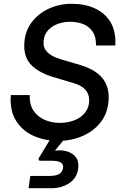

<svg xmlns="http://www.w3.org/2000/svg" viewBox="-20 -732 647 1014"><path d="M288 12Q219 12 159.5 -13.5Q100 -39 65.5 -93Q31 -147 37 -230H137Q135 -180 157 -147.5Q179 -115 216 -99Q253 -83 295 -83Q338 -83 373.5 -97Q409 -111 430 -138Q451 -165 451 -203Q451 -269 369 -293L258 -326Q187 -348 147.5 -386.5Q108 -425 108 -489Q108 -558 142.5 -607.5Q177 -657 234 -684.5Q291 -712 359 -712Q428 -712 481.5 -687.5Q535 -663 564 -614.5Q593 -566 589 -492H487Q488 -537 469 -565Q450 -593 419 -605Q388 -617 350 -617Q316 -617 284.5 -605.5Q253 -594 232.5 -570.5Q212 -547 210 -512Q205 -448 298 -420L409 -387Q483 -364 518.5 -322Q554 -280 554 -219Q554 -146 517.5 -94.5Q481 -43 420 -15.5Q359 12 288 12ZM131 262 140 197H244Q274 197 291.5 187.5Q309 178 313 156Q316 135 300.5 126Q285 117 255 117H193Q183 117 184 108Q184 105 186 101L251 -6H327L270 64Q282 62 293 62Q340 62 369.5 86.5Q399 111 393 158Q386 209 345.5 235.5Q305 262 252 262Z"/></svg>

Font: Host Grotesk Medium
Style: Italic
Weight: 500
Italic angle: -8°
Designer: Doğukan Karapınar based on Poppins by Indian Type Foundry, Jonny Pinhorn
Foundry: Element Type
Version: Version 1.001; ttfautohint (v1.8.4.7-5d5b)